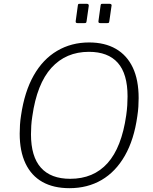

<svg xmlns="http://www.w3.org/2000/svg" viewBox="-20 -974 799 1004"><path d="M343 10Q260 10 202 -22.5Q144 -55 113.5 -119Q83 -183 83 -275Q83 -298 84.5 -321.5Q86 -345 90 -370Q108 -494 156 -579Q204 -664 278.5 -708Q353 -752 446 -752Q528 -752 586 -718.5Q644 -685 674.5 -620.5Q705 -556 705 -461Q705 -439 703.5 -415.5Q702 -392 698 -366Q681 -244 633 -160Q585 -76 511.5 -33Q438 10 343 10ZM347 -39Q469 -39 542.5 -121Q616 -203 640 -371Q644 -399 645.5 -423.5Q647 -448 647 -470Q647 -588 596 -645.5Q545 -703 445 -703Q325 -703 249 -619.5Q173 -536 149 -366Q145 -341 143.5 -317Q142 -293 142 -272Q142 -155 194 -97Q246 -39 347 -39ZM444 -942 433 -865Q432 -857 430 -855Q428 -853 419 -853H387Q379 -853 377 -856Q375 -859 376 -865L387 -945Q388 -951 389.5 -952.5Q391 -954 396 -954H435Q440 -954 442.5 -951Q445 -948 444 -942ZM563 -942 552 -865Q551 -857 549 -855Q547 -853 538 -853H506Q498 -853 496 -856Q494 -859 495 -865L506 -945Q507 -951 508.5 -952.5Q510 -954 515 -954H554Q559 -954 562 -951Q565 -948 563 -942Z"/></svg>

Font: Libre Franklin ExtraLight
Style: Italic
Weight: 250
Italic angle: -8°
Designer: Pablo Impallari, Rodrigo Fuenzalida, Nhung Nguyen
Foundry: Impallari Type
Version: Version 3.000